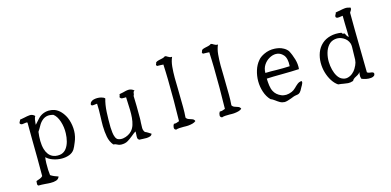

<svg xmlns="http://www.w3.org/2000/svg" viewBox="-75 -1113 3534 1734"><g transform="rotate(-15 1691.5 -246.0)"><path d="M537 -147Q535 -141 528 -123.5Q521 -106 513 -88.5Q505 -71 500 -64Q482 -37 450 -25Q418 -13 381 -13Q339 -13 299 -27Q259 -41 237 -64Q233 -42 232 -10Q231 22 232.5 53Q234 84 237 104Q252 114 270.5 122Q289 130 308 136Q300 159 276.5 166.5Q253 174 223 173Q212 173 200 172Q188 171 176 170Q158 169 141.5 168Q125 167 112 168Q102 163 102.5 150Q103 137 104 128Q105 125 105 124Q122 118 138.5 112Q155 106 166 94Q167 24 166 -67Q165 -158 164 -249Q164 -291 163.5 -331Q163 -371 163 -407Q158 -411 150.5 -410Q143 -409 134 -408Q125 -406 115.5 -405.5Q106 -405 99 -410Q91 -416 92.5 -422.5Q94 -429 98 -435Q101 -439 102.5 -442.5Q104 -446 105 -450Q111 -451 116.5 -452Q122 -453 128 -454Q133 -455 138.5 -456Q144 -457 149 -458Q174 -464 197 -466Q220 -468 238 -454Q240 -453 242 -450.5Q244 -448 246 -446Q239 -437 235.5 -418Q232 -399 231 -383.5Q230 -368 230 -368Q253 -395 276 -419Q299 -443 330 -454Q340 -458 350 -459.5Q360 -461 372 -462Q401 -463 428 -454Q460 -442 485 -415Q510 -388 526 -353Q546 -307 550 -252.5Q554 -198 537 -147ZM472 -225Q474 -283 456.5 -336.5Q439 -390 407 -414Q370 -424 345.5 -418Q321 -412 303 -396Q281 -377 267 -350.5Q253 -324 237 -301Q231 -258 231.5 -216Q232 -174 242 -139Q250 -111 266 -89.5Q282 -68 308 -57Q328 -49 349.5 -49Q371 -49 384 -53Q414 -62 433 -88Q452 -114 461.5 -150Q471 -186 472 -225Z M1219 -20Q1214 -5 1199.5 0Q1185 5 1167 6Q1158 6 1148 5.5Q1138 5 1129 5Q1121 4 1113.5 4Q1106 4 1100 4Q1085 -3 1083.5 -17.5Q1082 -32 1084 -49Q1084 -56 1084.5 -63Q1085 -70 1085 -77Q1073 -71 1062.5 -62.5Q1052 -54 1041 -45Q1019 -27 993.5 -11Q968 5 929 4Q908 3 895 -5.5Q882 -14 860 -16Q831 -51 822 -99Q813 -147 812 -201Q812 -222 812.5 -244.5Q813 -267 814 -289Q815 -320 815.5 -350Q816 -380 814 -409Q810 -409 805 -408.5Q800 -408 795 -407Q784 -405 773.5 -405Q763 -405 757 -413Q758 -430 768.5 -440Q779 -450 795 -454Q803 -456 811.5 -457Q820 -458 828 -458Q837 -458 846 -457Q855 -456 863 -454Q888 -448 898 -436Q882 -382 878.5 -314Q875 -246 876 -172Q877 -147 880 -121.5Q883 -96 891.5 -76.5Q900 -57 914 -51Q937 -42 962 -46Q987 -50 1009 -62Q1031 -74 1044 -89Q1063 -110 1072.5 -140Q1082 -170 1085 -205Q1088 -240 1087 -278Q1086 -316 1084 -352Q1084 -364 1083 -375.5Q1082 -387 1082 -398Q1078 -398 1070 -397Q1058 -396 1045 -397.5Q1032 -399 1025 -413Q1027 -420 1029.5 -425.5Q1032 -431 1032 -440Q1049 -442 1065 -446.5Q1081 -451 1095 -454Q1110 -457 1123 -457Q1129 -457 1134.5 -456Q1140 -455 1145 -453Q1160 -448 1172 -436Q1159 -432 1158.5 -417Q1158 -402 1151 -391Q1153 -349 1153.5 -295Q1154 -241 1154 -185Q1154 -174 1153.5 -163.5Q1153 -153 1152 -142Q1150 -115 1150.5 -91.5Q1151 -68 1165 -51Q1180 -45 1193 -36.5Q1206 -28 1219 -20Z M1631 -28Q1618 -17 1599 -12Q1580 -7 1557 -5Q1547 -5 1536.5 -4.5Q1526 -4 1516 -5Q1495 -5 1476 -4Q1457 -3 1444 2Q1426 -3 1426.5 -21Q1427 -39 1437 -54Q1450 -53 1460 -55.5Q1470 -58 1479 -62Q1485 -64 1488 -65Q1490 -159 1490.5 -258Q1491 -357 1489 -454Q1488 -490 1487 -526Q1486 -562 1484 -596Q1481 -596 1475.5 -596Q1470 -596 1463 -597Q1454 -597 1444.5 -597.5Q1435 -598 1426 -598Q1418 -606 1418.5 -610.5Q1419 -615 1422 -619Q1424 -622 1425 -625Q1426 -628 1426 -632Q1438 -641 1455 -644.5Q1472 -648 1489 -652Q1506 -656 1517 -665Q1524 -663 1529.5 -660.5Q1535 -658 1540 -654Q1547 -650 1556 -646Q1565 -642 1578 -643Q1561 -605 1556.5 -556Q1552 -507 1552 -454Q1552 -429 1553 -403.5Q1554 -378 1554 -354Q1554 -335 1554.5 -316Q1555 -297 1555 -279Q1556 -227 1556.5 -178.5Q1557 -130 1553 -81Q1561 -67 1577 -61.5Q1593 -56 1609 -50.5Q1625 -45 1631 -28Z M2060 -28Q2047 -17 2028 -12Q2009 -7 1986 -5Q1976 -5 1965.5 -4.5Q1955 -4 1945 -5Q1924 -5 1905 -4Q1886 -3 1873 2Q1855 -3 1855.5 -21Q1856 -39 1866 -54Q1879 -53 1889 -55.5Q1899 -58 1908 -62Q1914 -64 1917 -65Q1919 -159 1919.5 -258Q1920 -357 1918 -454Q1917 -490 1916 -526Q1915 -562 1913 -596Q1910 -596 1904.5 -596Q1899 -596 1892 -597Q1883 -597 1873.5 -597.5Q1864 -598 1855 -598Q1847 -606 1847.5 -610.5Q1848 -615 1851 -619Q1853 -622 1854 -625Q1855 -628 1855 -632Q1867 -641 1884 -644.5Q1901 -648 1918 -652Q1935 -656 1946 -665Q1953 -663 1958.5 -660.5Q1964 -658 1969 -654Q1976 -650 1985 -646Q1994 -642 2007 -643Q1990 -605 1985.5 -556Q1981 -507 1981 -454Q1981 -429 1982 -403.5Q1983 -378 1983 -354Q1983 -335 1983.5 -316Q1984 -297 1984 -279Q1985 -227 1985.5 -178.5Q1986 -130 1982 -81Q1990 -67 2006 -61.5Q2022 -56 2038 -50.5Q2054 -45 2060 -28Z M2656 -239Q2623 -237 2581.5 -236Q2540 -235 2497 -234.5Q2454 -234 2416 -233.5Q2378 -233 2353 -231Q2354 -199 2358 -167Q2362 -135 2375 -110Q2395 -72 2439.5 -53Q2484 -34 2539 -57Q2560 -66 2576.5 -83Q2593 -100 2610.5 -114Q2628 -128 2651 -129Q2656 -119 2652 -109.5Q2648 -100 2643 -90Q2639 -83 2637 -80Q2629 -65 2619.5 -48Q2610 -31 2594 -23Q2588 -20 2572 -18Q2556 -16 2543 -11Q2536 -8 2519 -1.5Q2502 5 2484 10Q2466 15 2455 15Q2431 14 2412 3Q2393 -8 2375 -22Q2357 -36 2337 -44Q2305 -77 2288.5 -126.5Q2272 -176 2272 -228Q2272 -279 2287 -327.5Q2302 -376 2332 -411Q2343 -425 2358 -435.5Q2373 -446 2390 -454Q2438 -477 2491 -474Q2511 -473 2531 -468.5Q2551 -464 2569 -454Q2592 -443 2611 -420Q2633 -380 2647 -331.5Q2661 -283 2656 -239ZM2582 -286Q2587 -360 2558 -392.5Q2529 -425 2489 -425Q2458 -425 2426.5 -407Q2395 -389 2374.5 -357.5Q2354 -326 2354 -284Q2381 -285 2406 -285Q2431 -285 2455 -284Q2488 -284 2519 -284Q2550 -284 2582 -286Z M3302 -29Q3304 -13 3294 -4.5Q3284 4 3267 6Q3244 9 3217.5 3.5Q3191 -2 3177 -10Q3170 -30 3173 -51Q3176 -72 3176 -72Q3168 -58 3152.5 -49.5Q3137 -41 3122.5 -33Q3108 -25 3100 -9Q3073 0 3053 -1.5Q3033 -3 3012 -7Q3001 -9 2988.5 -11Q2976 -13 2962 -14Q2932 -34 2909 -70Q2886 -106 2873 -151Q2860 -196 2860.5 -244Q2861 -292 2877 -336Q2894 -381 2927.5 -411.5Q2961 -442 3009 -454Q3055 -466 3112 -457Q3112 -456 3112.5 -455.5Q3113 -455 3113 -454Q3116 -447 3122.5 -445Q3129 -443 3138 -443Q3143 -431 3149.5 -420.5Q3156 -410 3166 -403Q3166 -414 3165.5 -427Q3165 -440 3165 -454Q3164 -489 3163 -528.5Q3162 -568 3162 -602Q3158 -602 3154 -601Q3150 -600 3145 -600Q3131 -597 3117 -597Q3103 -597 3097 -607Q3096 -616 3098 -621Q3100 -626 3103 -631Q3105 -634 3107 -638Q3109 -642 3109 -647Q3120 -649 3129.5 -651Q3139 -653 3148 -654Q3174 -660 3197 -662.5Q3220 -665 3250 -655Q3252 -644 3249 -637Q3246 -630 3242 -624Q3239 -621 3237 -617.5Q3235 -614 3234 -610Q3234 -571 3234.5 -531.5Q3235 -492 3235 -453Q3237 -246 3241 -53Q3248 -45 3260.5 -43.5Q3273 -42 3285 -40Q3297 -38 3302 -29ZM3169 -224Q3169 -234 3169.5 -245.5Q3170 -257 3170 -268Q3171 -289 3171 -308.5Q3171 -328 3167 -341Q3154 -380 3116.5 -401.5Q3079 -423 3040 -416Q3002 -410 2978 -382Q2954 -354 2943 -314Q2932 -274 2933 -231Q2934 -194 2943 -158Q2952 -122 2968.5 -95.5Q2985 -69 3007 -58Q3035 -44 3061.5 -50.5Q3088 -57 3108.5 -74.5Q3129 -92 3140 -111Q3158 -141 3164 -163.5Q3170 -186 3169 -224Z"/></g></svg>

Font: Yuji Syuku
Style: Regular
Weight: 400
Designer: Kataoka Yuji
Foundry: Kinuta Font Factory
Version: Version 3.002